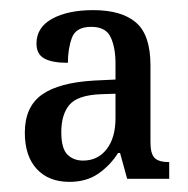

<svg xmlns="http://www.w3.org/2000/svg" viewBox="-20 -739 372 379"><path d="M117 -380Q76 -380 52.5 -405.5Q29 -431 29 -477Q29 -528 62.5 -552Q96 -576 166 -580L208 -582V-614Q208 -645 198.5 -665.5Q189 -686 160 -686Q130 -686 122 -664.5Q114 -643 114 -615Q83 -615 67.5 -623.5Q52 -632 52 -653Q52 -685 83 -702Q114 -719 164 -719Q220 -719 248.5 -694.5Q277 -670 277 -610V-458Q277 -436 285 -427.5Q293 -419 314 -419V-386H231L217 -437H213Q198 -413 174.5 -396.5Q151 -380 117 -380ZM144 -422Q173 -422 190.5 -444.5Q208 -467 208 -506V-554L178 -553Q133 -551 117 -532Q101 -513 101 -478Q101 -446 113 -434Q125 -422 144 -422Z"/></svg>

Font: Noto Serif Sinhala Condensed
Style: Regular
Weight: 400
Width: 3
Designer: Jelle Bosma - Monotype Design Team
Foundry: Monotype Imaging Inc.
Version: Version 2.007; ttfautohint (v1.8.4.7-5d5b)